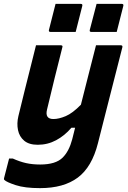

<svg xmlns="http://www.w3.org/2000/svg" viewBox="-43 -772 663 992"><path d="M143 -538H271Q283 -538 279 -527Q258 -443 239 -367.5Q220 -292 200 -206Q188 -157 233 -157Q261 -157 296.5 -172Q332 -187 375 -231Q394 -306 412.5 -379Q431 -452 453 -538H581Q592 -538 589 -527Q566 -437 546 -358.5Q526 -280 506 -201.5Q486 -123 463 -32Q432 91 359 145.5Q286 200 164 200Q85 200 38 184.5Q-9 169 -20 158Q-24 154 -22 148Q-15 120 -9 97.5Q-3 75 4 47H23Q58 63 91 70.5Q124 78 165 78Q245 78 281 42Q314 9 330 -52Q337 -82 345 -112H326Q291 -71 247 -47.5Q203 -24 152 -24Q107 -24 82 -45Q57 -66 50 -100Q43 -134 52 -172Q69 -241 85 -306.5Q101 -372 119 -442Q131 -489 143 -538ZM244 -752H374Q385 -752 382 -741L348 -607H218Q207 -607 210 -618ZM456 -752H586Q597 -752 594 -741L560 -607H429Q418 -607 421 -618Z"/></svg>

Font: Recursive Sn Lnr St
Style: Bold Italic
Weight: 700
Italic angle: -15°
Version: Version 1.079;hotconv 1.0.112;makeotfexe 2.5.65598; ttfautoh